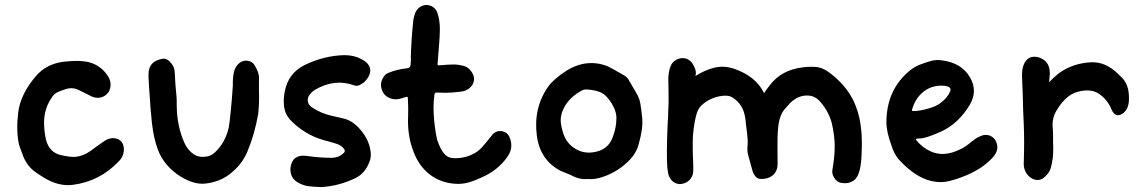

<svg xmlns="http://www.w3.org/2000/svg" viewBox="-20 -721 4656 780"><path d="M483 -119Q485 -89 464 -67Q386 16 275 30Q218 37 159 1Q134 -14 118.5 -26Q103 -38 91 -55Q77 -76 72 -93Q64 -113 57 -134Q45 -191 54 -265Q64 -340 126 -412Q168 -461 237 -470Q303 -478 342 -468Q391 -455 419 -411Q431 -392 429 -371Q426 -344 404 -331Q382 -318 355 -328Q334 -338 313 -349Q312 -350 294 -358Q272 -367 247 -359Q228 -353 215 -347Q202 -341 194 -330Q158 -281 159 -220Q160 -181 167 -153Q180 -102 227 -91Q266 -82 288 -84Q318 -87 348 -108Q377 -130 407 -150Q428 -163 448 -159Q480 -153 483 -119Z M1015 -455Q1035 -423 1032 -394Q1032 -392 1032 -354Q1034 -306 1029 -258Q1014 -174 985 -105Q962 -50 911 -12Q870 19 812 25Q768 29 715 -3Q647 -45 621 -114Q604 -160 597 -223Q591 -278 587 -349Q589 -321 585.5 -367Q582 -413 584 -430Q589 -473 639 -482Q660 -487 680 -458Q690 -444 690 -423Q692 -376 697 -330Q698 -324 698 -291Q699 -207 730 -139Q743 -110 769 -93Q786 -82 811 -84Q836 -86 851 -100Q895 -140 909 -202Q913 -221 918 -276Q922 -314 926 -375Q925 -402 930 -427Q936 -453 954 -466Q968 -477 987 -474Q1006 -471 1015 -455Z M1486 -101Q1488 -81 1481 -64Q1463 -16 1423 3Q1356 35 1286 39Q1254 38 1234 35.5Q1214 33 1195 23Q1157 4 1160 -39Q1167 -94 1223 -88Q1286 -79 1330 -80Q1358 -81 1377 -100Q1383 -106 1379 -114Q1369 -129 1350 -136Q1322 -145 1294 -152Q1218 -174 1161 -232Q1134 -260 1133 -302Q1132 -326 1137 -350Q1151 -423 1216 -456Q1295 -495 1379 -497Q1417 -497 1446 -482Q1482 -464 1484 -438Q1486 -412 1457 -385Q1453 -382 1442 -376Q1431 -370 1419 -374Q1341 -403 1261 -357Q1243 -346 1234 -330Q1223 -305 1244 -287Q1282 -261 1326 -251Q1352 -245 1378 -239Q1421 -228 1456 -179Q1482 -143 1486 -101Z M1659 -107Q1634 -173 1638 -251Q1639 -284 1637 -322Q1637 -330 1629 -327Q1608 -321 1606 -320Q1579 -313 1556 -326Q1533 -339 1528 -370Q1526 -386 1535 -403Q1544 -420 1558 -425Q1591 -439 1636 -444Q1646 -446 1648 -456Q1650 -474 1649 -492Q1651 -560 1658 -628Q1659 -646 1667 -669Q1680 -698 1712 -701Q1745 -699 1757 -669Q1767 -639 1767 -602Q1767 -575 1762.5 -523.5Q1758 -472 1758 -467Q1757 -458 1758.5 -456.5Q1760 -455 1770 -456Q1802 -459 1822.5 -459Q1843 -459 1864 -453Q1881 -449 1893.5 -432.5Q1906 -416 1906 -399Q1903 -364 1865 -351Q1854 -348 1815 -345Q1794 -343 1755 -345Q1746 -346 1745 -337Q1738 -289 1744 -229Q1750 -174 1757 -150Q1764 -130 1771 -117Q1784 -92 1800 -84Q1816 -76 1845 -79Q1878 -82 1905 -97Q1922 -106 1934.5 -119Q1947 -132 1966 -156Q1985 -179 1980 -174Q1997 -192 2019.5 -188Q2042 -184 2051 -161Q2067 -121 2042 -85Q2004 -29 1934 1Q1906 14 1884.5 20Q1863 26 1840 26Q1775 25 1726 -12Q1681 -47 1659 -107Z M2589 -242Q2593 -198 2574 -133Q2562 -88 2515 -50Q2471 -14 2418 1Q2389 9 2368 6Q2334 10 2299 -10Q2278 -19 2257 -27Q2174 -71 2161 -169Q2146 -282 2207 -369Q2229 -400 2283 -435Q2312 -453 2346 -461Q2400 -472 2450 -451Q2469 -442 2515 -415Q2527 -408 2534 -397Q2526 -410 2564 -345Q2577 -324 2581 -302.5Q2585 -281 2589 -242ZM2484 -237Q2486 -266 2465 -301Q2445 -333 2424 -344Q2404 -354 2371 -357Q2354 -359 2345 -354Q2294 -327 2271 -283Q2256 -254 2258 -226Q2260 -204 2270 -174Q2283 -138 2316 -117.5Q2349 -97 2387 -102Q2449 -109 2469 -163Q2484 -203 2484 -237Z M3479 -190Q3483 -152 3480 -89Q3478 -40 3467 -13Q3458 9 3439.5 17.5Q3421 26 3397 22Q3380 19 3369 1.5Q3358 -16 3362 -33Q3371 -84 3371 -127Q3371 -167 3360 -217Q3349 -265 3312 -308Q3290 -333 3259 -333Q3228 -333 3202 -313Q3189 -303 3168 -278Q3145 -251 3141 -199Q3138 -172 3138.5 -122Q3139 -72 3139 -53Q3138 -24 3119 -8.5Q3100 7 3071 6Q3056 6 3046 -8Q3039 -18 3037 -27Q3022 -80 3018.5 -94.5Q3015 -109 3017 -132Q3019 -148 3015 -180Q3011 -212 3011 -210Q3009 -238 3006 -250Q2997 -298 2957 -324Q2940 -336 2910 -331Q2869 -325 2838 -300Q2818 -285 2811 -262Q2800 -228 2795 -168Q2793 -115 2796 -62Q2796 -49 2796.5 -35.5Q2797 -22 2794 -11Q2781 24 2742 27Q2709 25 2696 -10Q2693 -22 2691 -41Q2687 -94 2692 -209Q2696 -282 2694 -255Q2697 -301 2696 -343Q2695 -372 2695 -402Q2696 -433 2705 -454Q2712 -471 2731 -480Q2750 -489 2770 -482Q2793 -473 2805 -438Q2809 -425 2805 -412Q2846 -438 2884 -446.5Q2922 -455 2961 -442Q3050 -412 3084 -343Q3095 -359 3109 -377Q3155 -436 3238 -447Q3266 -451 3294 -449Q3324 -447 3356 -421Q3429 -364 3457 -289Q3474 -245 3479 -190Z M4031 -131Q4036 -106 4011 -79Q3969 -34 3899 -6Q3852 13 3818 18Q3783 22 3745 9Q3686 -12 3628 -77Q3610 -101 3602 -129Q3581 -184 3581 -226Q3582 -347 3662 -422Q3688 -447 3716 -458Q3745 -469 3764.5 -474Q3784 -479 3805 -476Q3887 -466 3921 -406Q3953 -351 3919 -294Q3873 -218 3802 -186Q3751 -163 3724 -159Q3725 -159 3706 -158Q3701 -157 3701 -156Q3700 -155 3703 -151Q3727 -121 3761 -106Q3813 -82 3878 -113Q3901 -123 3924 -143Q3942 -158 3957 -165Q3983 -179 4004.5 -168.5Q4026 -158 4031 -131ZM3690 -270Q3690 -270 3697 -270Q3719 -271 3749.5 -279.5Q3780 -288 3796 -299Q3831 -324 3841 -353Q3844 -363 3834 -368Q3823 -373 3807 -373Q3763 -374 3730.5 -347.5Q3698 -321 3685 -275Q3684 -270 3690 -270Z M4566 -336Q4568 -305 4562 -289Q4557 -273 4543 -261Q4513 -240 4497 -273Q4482 -312 4450 -336Q4421 -359 4376 -352Q4342 -347 4318 -327.5Q4294 -308 4274 -275Q4252 -241 4257 -198Q4259 -172 4258 -145Q4260 -113 4257 -80Q4254 -58 4249 -40Q4242 -14 4215 5Q4188 19 4161 -4Q4138 -26 4139 -58Q4142 -146 4139 -217Q4136 -274 4135 -331Q4131 -441 4132 -408Q4131 -437 4138 -456Q4149 -485 4172 -489.5Q4195 -494 4217 -480Q4245 -464 4245 -421Q4245 -419 4242 -387Q4262 -408 4281 -423Q4339 -465 4414 -468Q4471 -470 4520 -423Q4529 -414 4531 -412Q4563 -385 4566 -336Z"/></svg>

Font: LXGW WenKai & Jojoba
Style: Regular
Weight: 400
Designer: LXGW / Fontworks Inc.
Foundry: LXGW / Fontworks Inc.
Version: Version 1.501;January 22, 2025;FontCreator 15.0.0.2927 64-bi